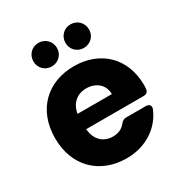

<svg xmlns="http://www.w3.org/2000/svg" viewBox="-181 -900 978 1037"><g transform="rotate(-30 308.0 -381.5)"><path d="M413 -333H199C209 -395 252 -429 308 -429C365 -429 413 -394 413 -333ZM134 -697C134 -656 166 -624 207 -624C249 -624 281 -656 281 -697C281 -739 249 -771 207 -771C166 -771 134 -739 134 -697ZM334 -697C334 -656 366 -624 407 -624C449 -624 481 -656 481 -697C481 -739 449 -771 407 -771C366 -771 334 -739 334 -697ZM28 -279C28 -102 146 8 310 8C434 8 526 -59 564 -151C572 -171 561 -185 539 -185H417C401 -185 391 -178 381 -165C365 -145 341 -131 304 -131C249 -131 204 -166 198 -238H556C575 -238 586 -248 587 -267C588 -274 588 -281 588 -288C588 -458 473 -566 310 -566C144 -566 28 -456 28 -279Z"/></g></svg>

Font: Arvore Sans
Style: Bold
Weight: 700
Designer: Jonny Pinhorn (Latin) Dan Schunck (customization for Arvore)
Version: Version 1.000;Glyphs 3.3 (3305)